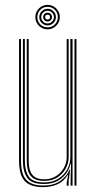

<svg xmlns="http://www.w3.org/2000/svg" viewBox="-20 -760 395 786"><path d="M156.8 6Q133.8 6 117 1.4Q100.2 -3.2 88.9 -12.1Q77.5 -21 70.8 -34.1Q64 -47.2 61 -64.4Q58 -81.5 58 -102.5V-600H66V-102.5Q66 -78 70.4 -59Q74.8 -40 85.1 -27Q95.5 -14 113.2 -7.2Q131 -0.5 157.8 -0.5Q199 -0.5 225.9 -18.9Q252.8 -37.2 265.2 -66.2H267.2L261 -19.5V0H253V-12.8L259 -43.5H257Q240.8 -17 214.8 -5.5Q188.8 6 156.8 6ZM285 0V-600H293V0ZM161.2 -19.5Q140.5 -19.5 126.6 -25.1Q112.8 -30.8 104.6 -41.4Q96.5 -52 93 -67.5Q89.5 -83 89.5 -102.5V-600H97.5V-102.5Q97.5 -78.5 103.2 -61.4Q109 -44.2 122.9 -35.1Q136.8 -26 161.5 -26Q188.8 -26 209.2 -38.9Q229.8 -51.8 241.4 -72.2Q253 -92.8 253 -115.5V-600H261V-115.5Q261 -93 249.4 -70.9Q237.8 -48.8 215.5 -34.1Q193.2 -19.5 161.2 -19.5ZM159.2 -6.8Q109.5 -6.8 91.6 -31.8Q73.8 -56.8 73.8 -102.5V-600H81.8V-102.5Q81.8 -61.8 97.5 -37.5Q113.2 -13.2 160 -13.2Q194.8 -13.2 218.8 -28.4Q242.8 -43.5 255.4 -67Q268 -90.5 268 -115.5V-600H277V0H269V-28.5L271 -89.8H269Q260.2 -53.5 232 -30.1Q203.8 -6.8 159.2 -6.8ZM174.8 -640Q161 -640 149.6 -646.8Q138.2 -653.5 131.5 -664.9Q124.8 -676.2 124.8 -690Q124.8 -703.8 131.5 -715.1Q138.2 -726.5 149.6 -733.2Q161 -740 174.8 -740Q188.5 -740 199.9 -733.2Q211.2 -726.5 218 -715.1Q224.8 -703.8 224.8 -690Q224.8 -676.2 218 -664.9Q211.2 -653.5 199.9 -646.8Q188.5 -640 174.8 -640ZM174.8 -648Q192.2 -648 204.5 -660.2Q216.8 -672.5 216.8 -690Q216.8 -707.5 204.5 -719.8Q192.2 -732 174.8 -732Q157.2 -732 145 -719.8Q132.8 -707.5 132.8 -690Q132.8 -672.5 145 -660.2Q157.2 -648 174.8 -648ZM174.8 -656Q160.8 -656 150.8 -666Q140.8 -676 140.8 -690Q140.8 -704 150.8 -714Q160.8 -724 174.8 -724Q188.8 -724 198.8 -714Q208.8 -704 208.8 -690Q208.8 -676 198.8 -666Q188.8 -656 174.8 -656ZM174.8 -664Q185.5 -664 193.1 -671.6Q200.8 -679.2 200.8 -690Q200.8 -700.8 193.1 -708.4Q185.5 -716 174.8 -716Q164 -716 156.4 -708.4Q148.8 -700.8 148.8 -690Q148.8 -679.2 156.4 -671.6Q164 -664 174.8 -664ZM174.8 -672Q167.2 -672 162 -677.2Q156.8 -682.5 156.8 -690Q156.8 -697.5 162 -702.8Q167.2 -708 174.8 -708Q182.2 -708 187.5 -702.8Q192.8 -697.5 192.8 -690Q192.8 -682.5 187.5 -677.2Q182.2 -672 174.8 -672ZM174.8 -680Q184.8 -680 184.8 -690Q184.8 -700 174.8 -700Q164.8 -700 164.8 -690Q164.8 -680 174.8 -680Z"/></svg>

Font: Big Shoulders Inline Text Thin Thin
Style: Regular
Weight: 250
Version: Version 2.002